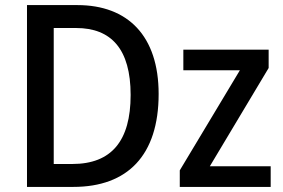

<svg xmlns="http://www.w3.org/2000/svg" viewBox="-20 -734 1113 754"><path d="M603 -365C603 -593 482 -714 284 -714H86V0H268C481 0 603 -124 603 -365ZM493 -361C493 -181 418 -90 264 -90H191V-624H279C417 -624 493 -541 493 -361ZM1043 0V-81H804L1035 -467V-539H700V-458H922L686 -65V0Z"/></svg>

Font: Noto Sans SemiCondensed Medium
Style: Regular
Weight: 500
Width: 4
Designer: Monotype Design Team
Foundry: Monotype Imaging Inc.
Version: Version 2.013